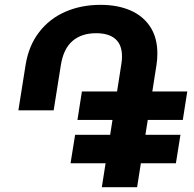

<svg xmlns="http://www.w3.org/2000/svg" viewBox="-20 -780 808 800"><path d="M595.7 -280.3 585.9 -218.3H731.9L712.9 -99.6H566.9L551.3 0H404.3L419.9 -99.6H273.9L293 -218.3H439L448.7 -280.3H302.7L321.3 -398.9H467.8L485.8 -514.2Q488.3 -528.3 488.3 -545.4Q488.3 -593.3 460.9 -617.4Q433.6 -641.6 380.4 -641.6Q319.3 -641.6 281.7 -608.9Q244.1 -576.2 233.4 -507.8L203.6 -320.3H56.6L86.4 -507.8Q99.1 -588.9 142.6 -645.5Q186 -702.1 252.2 -731Q318.4 -759.8 398.9 -759.8Q470.2 -759.8 523.4 -736.6Q576.7 -713.4 606.2 -668Q635.7 -622.6 635.7 -557.1Q635.7 -531.2 631.8 -507.8L614.7 -398.9H760.3L741.7 -280.3Z"/></svg>

Font: Mardoto
Style: Bold Italic
Weight: 700
Italic angle: -12°
Designer: Christian Robertson, Vahan Hovhannisyan
Foundry: Google
Version: Version 1.000